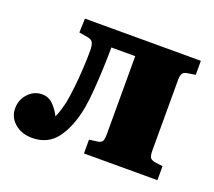

<svg xmlns="http://www.w3.org/2000/svg" viewBox="-96 -646 875 786"><g transform="rotate(20 341.5 -253.5)"><path d="M112 13Q67 13 36.5 -12.5Q6 -38 6 -78Q6 -115 31 -142Q56 -169 91 -169Q120 -169 140 -148.5Q160 -128 172 -103Q178 -113 184 -133Q190 -153 195 -174Q200 -201 204.5 -240.5Q209 -280 211.5 -323Q214 -366 214 -402Q214 -427 208.5 -438Q203 -449 187 -452L147 -459L149 -520H654V-459L623 -454Q605 -452 599 -443.5Q593 -435 593 -413V-107Q593 -85 598.5 -76.5Q604 -68 623 -65L654 -61V0H334V-60L370 -65Q386 -67 390.5 -76Q395 -85 395 -108V-446H291Q291 -403 289 -354.5Q287 -306 283.5 -260Q280 -214 274 -179Q258 -92 219.5 -39.5Q181 13 112 13Z"/></g></svg>

Font: Literata 36pt ExtraBold
Style: Regular
Weight: 800
Designer: Latin by Veronika Burian and Jose Scaglione. Greek by Irene Vlachou. Cyrillic by Vera Evstafieva.
Foundry: TypeTogether
Version: Version 3.002